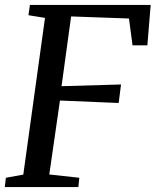

<svg xmlns="http://www.w3.org/2000/svg" viewBox="-22 -763 635 783"><path d="M-2.5 0 2 -38 73 -51 161.5 -690 94 -701 100 -743H592.5L579 -578H518.5L504 -687.5L268 -696L229 -411.5L471.5 -418.5L462 -343L222.5 -353L179 -51.5L301.5 -38L297.5 0Z"/></svg>

Font: Merriweather 28pt
Style: Italic
Weight: 400
Italic angle: -7.8°
Version: Version 2.101